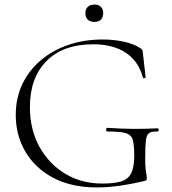

<svg xmlns="http://www.w3.org/2000/svg" viewBox="-20 -809 753 841"><path d="M404 12Q292 12 212.5 -30.5Q133 -73 91 -145Q49 -217 49 -305Q49 -379 77.5 -439.5Q106 -500 157.5 -544Q209 -588 278.5 -612Q348 -636 430 -636Q478 -636 522 -626.5Q566 -617 595 -598Q604 -591 604.5 -587Q605 -583 606 -575L618 -470Q618 -468 612.5 -466.5Q607 -465 606 -469Q587 -541 531 -578Q475 -615 389 -615Q256 -615 183.5 -541.5Q111 -468 111 -340Q111 -242 152.5 -166.5Q194 -91 265.5 -48Q337 -5 428 -5Q479 -5 509.5 -14Q540 -23 554 -49Q568 -75 568 -126Q568 -174 561.5 -196.5Q555 -219 530.5 -226Q506 -233 451 -233Q445 -233 445 -241Q445 -249 450 -249Q512 -245 563 -244.5Q614 -244 670 -247Q675 -247 675 -240Q675 -233 670 -233Q645 -234 633.5 -226.5Q622 -219 619 -194Q616 -169 616 -116Q616 -83 618 -67Q620 -51 621.5 -43.5Q623 -36 623 -28Q623 -22 621 -20Q619 -18 612 -16Q562 -4 508 4Q454 12 404 12ZM394 -713Q375 -713 364.5 -723Q354 -733 354 -752Q354 -769 364.5 -779Q375 -789 394 -789Q412 -789 422 -779Q432 -769 432 -752Q432 -733 422 -723Q412 -713 394 -713Z"/></svg>

Font: Cormorant Light Light
Style: Regular
Weight: 300
Version: Version 4.000